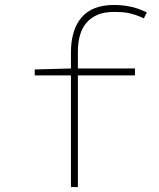

<svg xmlns="http://www.w3.org/2000/svg" viewBox="-20 -754 640 774"><path d="M266 0V-450H120V-474L266 -478V-542Q266 -634 309 -684Q352 -734 440 -734Q471 -734 502.5 -728Q534 -722 572 -704L560 -680Q543 -688 528.5 -693Q514 -698 500 -701Q486 -704 471.5 -705Q457 -706 440 -706Q400 -706 372.5 -694Q345 -682 327.5 -661Q310 -640 302 -610.5Q294 -581 294 -546V-478H524V-450H294V0Z"/></svg>

Font: Source Code Pro ExtraLight
Style: Regular
Weight: 200
Monospace: yes
Designer: Paul D. Hunt, Teo Tuominen
Foundry: Adobe Systems Incorporated
Version: Version 2.030;PS 1.000;hotconv 16.6.51;makeotf.lib2.5.65220